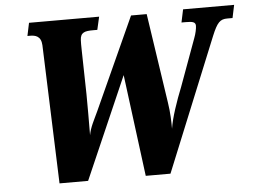

<svg xmlns="http://www.w3.org/2000/svg" viewBox="-51 -778 1112 843"><g transform="rotate(-5 505.0 -357.0)"><path d="M156 -611 178 0H304L500 -449L558 0H667L906 -586C930 -644 943 -657 975 -657H998L1010 -714H785L773 -657H792C822 -657 835 -654 835 -637C835 -625 830 -602 823 -584L747 -376C723 -316 698 -244 691 -196C691 -227 690 -268 683 -312L624 -707H555L370 -300C353 -263 336 -234 330 -199C331 -245 330 -348 330 -380L326 -574C326 -595 325 -608 326 -618C327 -653 348 -657 383 -657H402L415 -714H106L94 -657H105C128 -657 154 -652 156 -611Z"/></g></svg>

Font: Noto Serif ExtraCondensed Black
Style: Italic
Weight: 900
Width: 2
Italic angle: -12°
Designer: Monotype Design Team
Foundry: Monotype Imaging Inc.
Version: Version 2.014